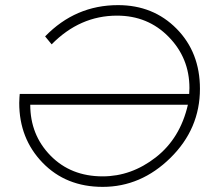

<svg xmlns="http://www.w3.org/2000/svg" viewBox="-20 -725 861 749"><path d="M380.5 4Q237.5 4 146.2 -90.2Q55 -184.5 55 -323.5Q55.5 -330.5 55.5 -335Q55.5 -339 55.8 -343.8Q56 -348.5 57 -358.5H718L719 -381.5Q719 -498.5 638 -581.2Q557 -664 436.5 -664Q291.5 -664 181.5 -552L156 -583Q274.5 -705 440.5 -705Q578 -705 669 -612.8Q760 -520.5 760 -378.5Q760 -222.5 645 -109.2Q530 4 380.5 4ZM380.5 -37Q492.5 -37 587.8 -111.2Q683 -185.5 713 -316.5H98Q98 -198.5 177.2 -117.8Q256.5 -37 380.5 -37Z"/></svg>

Font: Argentum Sans ExtraLight
Style: Italic
Weight: 200
Italic angle: -11°
Designer: Julieta Ulanovsky (font), Cristiano Sobral (main changes and remaster)
Foundry: Julieta Ulanovsky (font), Cristiano Sobral (main changes and remaster)
Version: Version 2.007;June 15, 2022;FontCreator 14.0.0.2814 64-bit; 